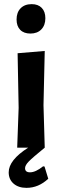

<svg xmlns="http://www.w3.org/2000/svg" viewBox="-20 -713 301 927"><path d="M133 -693Q164 -693 181.5 -675Q199 -657 199 -625Q199 -591 179.5 -571Q160 -551 127 -551Q95 -551 77.5 -569Q60 -587 60 -619Q60 -653 79.5 -673Q99 -693 133 -693ZM63 0 70 -192 65 -456 196 -467 190 -205 196 0Q137 48 119 66.5Q101 85 101 99Q101 119 125 119Q152 119 188 90L195 91L213 150Q166 194 108 194Q69 194 45.5 173.5Q22 153 22 119Q22 60 116 0Z"/></svg>

Font: Alegreya Sans SC
Style: Bold
Weight: 700
Designer: Juan Pablo del Peral
Foundry: Huerta Tipografica
Version: Version 2.007